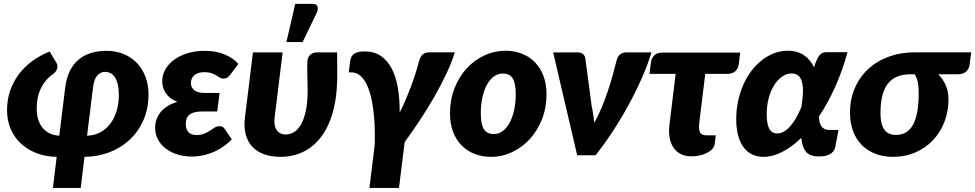

<svg xmlns="http://www.w3.org/2000/svg" viewBox="-20 -782 4912 967"><path d="M418.5 -98.5Q454.5 -99.5 484 -115Q513.5 -130.5 534.5 -157.8Q555.5 -185 567 -222.2Q578.5 -259.5 578.5 -304.5Q578.5 -360 560.5 -390Q542.5 -420 508 -420Q487 -420 470.2 -402Q453.5 -384 448.5 -341.5ZM308.5 -341.5Q314.5 -389.5 331.8 -424.5Q349 -459.5 376 -482Q403 -504.5 438.8 -515.2Q474.5 -526 517 -526Q565.5 -526 604.5 -509.2Q643.5 -492.5 671 -463.2Q698.5 -434 713.2 -394Q728 -354 728 -307Q728 -234.5 702.2 -176.5Q676.5 -118.5 632.8 -77.8Q589 -37 530.2 -14.8Q471.5 7.5 405.5 8L386.5 164.5H246.5L265.5 8Q210.5 7 164.5 -10.5Q118.5 -28 85.5 -58.8Q52.5 -89.5 34 -132.2Q15.5 -175 15.5 -227.5Q15.5 -280.5 31.5 -326.2Q47.5 -372 76 -409.5Q104.5 -447 144 -475.5Q183.5 -504 230 -522.5L265 -464.5Q269.5 -456.5 269.2 -447.8Q269 -439 265.8 -431.2Q262.5 -423.5 256.5 -417Q250.5 -410.5 243.5 -406.5Q209 -382.5 187 -339.2Q165 -296 165 -233.5Q165 -203 173 -178.5Q181 -154 195.8 -136.8Q210.5 -119.5 231.5 -109.8Q252.5 -100 278.5 -98.5Z M997 -220.5Q973.5 -220.5 957.8 -216Q942 -211.5 932.8 -203.2Q923.5 -195 919.5 -183Q915.5 -171 915.5 -156Q915.5 -133 928.2 -117.5Q941 -102 969.5 -102Q993.5 -102 1009.5 -109Q1025.5 -116 1038 -124.2Q1050.5 -132.5 1061.2 -139.5Q1072 -146.5 1085.5 -146.5Q1103 -146.5 1111 -133.5L1147.5 -80Q1121 -53.5 1093.5 -36.5Q1066 -19.5 1039.5 -10Q1013 -0.5 989 3Q965 6.5 946.5 6.5Q910 6.5 876.5 -3.2Q843 -13 817.5 -31.8Q792 -50.5 776.8 -77.2Q761.5 -104 761.5 -138.5Q761.5 -184 789.5 -218Q817.5 -252 873.5 -269.5Q851.5 -277.5 837 -289.2Q822.5 -301 813.5 -315Q804.5 -329 800.8 -344Q797 -359 797 -374Q797 -403.5 812 -431Q827 -458.5 854.8 -479.5Q882.5 -500.5 922.2 -513.2Q962 -526 1011.5 -526Q1068 -526 1111.5 -507.8Q1155 -489.5 1180.5 -460L1140.5 -407Q1130.5 -393.5 1122.2 -389.8Q1114 -386 1104 -386Q1095 -386 1087.2 -391Q1079.5 -396 1069.2 -402.2Q1059 -408.5 1045 -413.5Q1031 -418.5 1009.5 -418.5Q977.5 -418.5 959.5 -403.8Q941.5 -389 941.5 -363.5Q941.5 -342.5 958 -328.2Q974.5 -314 1009 -314H1086L1074 -220.5Z M1678 -518Q1678 -506 1678 -489.8Q1678 -473.5 1678.2 -457.2Q1678.5 -441 1678.5 -426.2Q1678.5 -411.5 1678.5 -402.5Q1678.5 -324.5 1667 -263.8Q1655.5 -203 1635.2 -157.5Q1615 -112 1587.5 -80.2Q1560 -48.5 1528.5 -29Q1497 -9.5 1462.8 -0.8Q1428.5 8 1394.5 8Q1344.5 8 1308 -5.8Q1271.5 -19.5 1248.8 -45.2Q1226 -71 1217 -107.5Q1208 -144 1213.5 -189L1254 -518H1403.5L1363 -189Q1358 -148.5 1374 -126.5Q1390 -104.5 1419 -104.5Q1437.5 -104.5 1457 -114.5Q1476.5 -124.5 1492.8 -149.8Q1509 -175 1519.2 -218.8Q1529.5 -262.5 1529.5 -330Q1529.5 -361 1528 -399Q1526.5 -437 1528 -471.5Q1528.5 -484 1533 -493Q1537.5 -502 1544.2 -507.5Q1551 -513 1559 -515.5Q1567 -518 1574.5 -518ZM1422.5 -570 1467 -762.5H1554Q1573.5 -762.5 1578.8 -750.2Q1584 -738 1575 -717L1504 -570Z M2270.5 -518.5Q2255 -467.5 2227.8 -409.8Q2200.5 -352 2166.5 -292.8Q2132.5 -233.5 2094 -175.5Q2055.5 -117.5 2018 -66L1989.5 164.5H1840.5L1867.5 -54.5Q1868.5 -95 1867.2 -137.8Q1866 -180.5 1861.2 -220.8Q1856.5 -261 1847.8 -296.8Q1839 -332.5 1825.5 -359.2Q1812 -386 1793.2 -401.8Q1774.5 -417.5 1749.5 -417.5H1736.5L1743 -470Q1744.5 -482 1748.2 -491.8Q1752 -501.5 1760.2 -508.5Q1768.5 -515.5 1782 -519.2Q1795.5 -523 1817 -523Q1865 -523 1898.5 -500Q1932 -477 1953.2 -436Q1974.5 -395 1984 -338.5Q1993.5 -282 1993 -215Q2009.5 -247.5 2024 -281.8Q2038.5 -316 2051 -349.5Q2063.5 -383 2073.5 -414.8Q2083.5 -446.5 2090.5 -474.5Q2097.5 -499 2110.2 -508.8Q2123 -518.5 2143 -518.5Z M2466.5 -107Q2492.5 -107 2513 -122.8Q2533.5 -138.5 2547.8 -165.8Q2562 -193 2569.8 -229.2Q2577.5 -265.5 2577.5 -306.5Q2577.5 -363 2562.2 -387.2Q2547 -411.5 2512.5 -411.5Q2486.5 -411.5 2466 -395.8Q2445.5 -380 2431.2 -353Q2417 -326 2409.2 -289.5Q2401.5 -253 2401.5 -212Q2401.5 -156.5 2416.8 -131.8Q2432 -107 2466.5 -107ZM2452.5 8Q2409 8 2371.2 -6.5Q2333.5 -21 2305.8 -48.8Q2278 -76.5 2262.2 -117.2Q2246.5 -158 2246.5 -211Q2246.5 -280 2269.2 -337.8Q2292 -395.5 2330.5 -437.5Q2369 -479.5 2419.8 -503Q2470.5 -526.5 2526.5 -526.5Q2570 -526.5 2607.5 -512Q2645 -497.5 2672.8 -469.8Q2700.5 -442 2716.5 -401.2Q2732.5 -360.5 2732.5 -307.5Q2732.5 -239.5 2709.8 -181.8Q2687 -124 2648.5 -81.8Q2610 -39.5 2559.2 -15.8Q2508.5 8 2452.5 8Z M3261 -518Q3242.5 -456.5 3212 -387.5Q3181.5 -318.5 3143.8 -249.8Q3106 -181 3063.8 -116.8Q3021.5 -52.5 2979.5 0H2887L2766 -518H2889.5Q2905.5 -518 2915.2 -510.5Q2925 -503 2927.5 -491.5L2959.5 -250.5Q2964.5 -228 2967.5 -206.5Q2970.5 -185 2973 -163.5Q2993 -199 3009.8 -239.2Q3026.5 -279.5 3040.5 -320.8Q3054.5 -362 3065.5 -402.2Q3076.5 -442.5 3085.5 -477.5Q3091.5 -500 3104.5 -509Q3117.5 -518 3132 -518Z M3701 -460Q3697.5 -435.5 3682.8 -422.8Q3668 -410 3644 -410H3532L3501.5 -161Q3498 -131 3505.8 -115.8Q3513.5 -100.5 3537 -100.5H3585L3579.5 -57Q3577.5 -42 3566 -30.2Q3554.5 -18.5 3537.5 -10.5Q3520.5 -2.5 3500.8 1.5Q3481 5.5 3462.5 5.5Q3430 5.5 3407.2 -6.8Q3384.5 -19 3370.8 -40.2Q3357 -61.5 3352.2 -90.2Q3347.5 -119 3351.5 -152.5L3383 -410H3251L3259 -471Q3261.5 -489 3275.2 -503Q3289 -517 3314 -517H3708Z M3895 -110Q3926.5 -110 3957.2 -143Q3988 -176 4016.5 -243.5Q4021.5 -277 4023.5 -307.5Q4025.5 -338 4021 -361.2Q4016.5 -384.5 4003.8 -398.2Q3991 -412 3967 -412Q3942 -412 3919.5 -396.5Q3897 -381 3879.5 -353.8Q3862 -326.5 3851.8 -288.8Q3841.5 -251 3841.5 -206.5Q3841.5 -158 3854.2 -134Q3867 -110 3895 -110ZM4248.5 -519Q4222 -423 4185.2 -341.8Q4148.5 -260.5 4104.5 -195.5Q4105 -180.5 4107.8 -168Q4110.5 -155.5 4116.5 -146.5Q4122.5 -137.5 4132.5 -132.5Q4142.5 -127.5 4157.5 -127.5H4203L4187.5 -44.5Q4186 -36 4181.5 -27Q4177 -18 4167.8 -10.8Q4158.5 -3.5 4143.2 1.2Q4128 6 4104 6Q4083.5 6 4068.5 1.2Q4053.5 -3.5 4042.5 -14.2Q4031.5 -25 4025 -43Q4018.5 -61 4015.5 -87.5Q3967.5 -41 3919.2 -16.5Q3871 8 3825.5 8Q3795.5 8 3770.2 -3.2Q3745 -14.5 3726.8 -38Q3708.5 -61.5 3698.2 -97.2Q3688 -133 3688 -182.5Q3688 -229.5 3697.5 -273.5Q3707 -317.5 3724 -355.8Q3741 -394 3765 -425.5Q3789 -457 3818 -479.5Q3847 -502 3879.8 -514.2Q3912.5 -526.5 3948 -526.5Q3972.5 -526.5 3993 -520.5Q4013.5 -514.5 4029.8 -503.5Q4046 -492.5 4058.5 -477Q4071 -461.5 4079.5 -443Q4087.5 -467 4094.5 -482Q4101.5 -497 4108.8 -505.2Q4116 -513.5 4123.8 -516.2Q4131.5 -519 4141.5 -519Z M4568 -408Q4527 -408 4498 -395.8Q4469 -383.5 4450.5 -359Q4432 -334.5 4423.2 -297.5Q4414.5 -260.5 4414.5 -211Q4414.5 -158 4433.2 -130.2Q4452 -102.5 4492 -102.5Q4551.5 -102.5 4579.2 -155.2Q4607 -208 4607 -312Q4607 -326.5 4606 -341Q4605 -355.5 4602.2 -368.5Q4599.5 -381.5 4595.5 -391.8Q4591.5 -402 4585.5 -408ZM4871.5 -518.5 4863 -454.5Q4860.5 -435 4846 -421.5Q4831.5 -408 4802 -408H4706Q4728.5 -384.5 4742.8 -353.2Q4757 -322 4757 -282.5Q4757 -220 4736 -166.8Q4715 -113.5 4677.8 -74.8Q4640.5 -36 4589.5 -14Q4538.5 8 4478.5 8Q4428.5 8 4388.2 -7.8Q4348 -23.5 4319.8 -52.2Q4291.5 -81 4276.2 -122Q4261 -163 4261 -214Q4261 -283 4285.5 -339Q4310 -395 4353.5 -435Q4397 -475 4456.8 -496.8Q4516.5 -518.5 4586.5 -518.5Z"/></svg>

Font: Lato ExtraBold
Style: Italic
Weight: 800
Italic angle: -7°
Designer: Lukasz Dziedzic with Adam Twardoch and Botio Nikoltchev
Foundry: tyPoland Lukasz Dziedzic
Version: Version 2.015; 2015-08-06; http://www.latofonts.com/